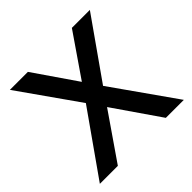

<svg xmlns="http://www.w3.org/2000/svg" viewBox="-129 -569 679 679"><g transform="rotate(-45 210.0 -230.0)"><path d="M320 -460 210 -300 100 -460H10L167 -237L0 0H90L210 -174L330 0H420L253 -237L410 -460Z"/></g></svg>

Font: Glinicke Jost Regular
Style: Regular
Weight: 400
Version: Version 3.710